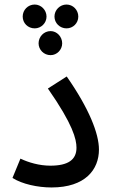

<svg xmlns="http://www.w3.org/2000/svg" viewBox="-20 -821 497 846"><path d="M133 -696C161 -696 185 -719 185 -748C185 -777 161 -801 133 -801C103 -801 80 -777 80 -748C80 -719 103 -696 133 -696ZM273 -696C302 -696 325 -719 325 -748C325 -777 302 -801 273 -801C244 -801 220 -777 220 -748C220 -719 244 -696 273 -696ZM203 -578C231 -578 254 -602 254 -630C254 -659 231 -684 203 -684C173 -684 150 -659 150 -630C150 -602 173 -578 203 -578ZM35 -37C77 -10 146 5 207 5C356 5 416 -74 416 -162C416 -232 373 -342 274 -484L191 -431C302 -272 317 -207 317 -170C317 -117 280 -91 202 -91C153 -91 106 -105 70 -122Z"/></svg>

Font: Noto Sans Arabic UI SmCn Md
Style: Regular
Weight: 500
Width: 4
Designer: Monotype Design Team, Nadine Chahine and Nizar Qandah
Foundry: Monotype Imaging Inc.
Version: Version 2.010